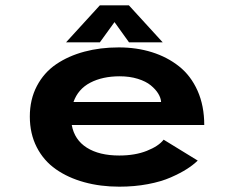

<svg xmlns="http://www.w3.org/2000/svg" viewBox="-20 -690 890 721"><path d="M591 -531H464.5L410 -607L355 -531H228L355 -670H464ZM722.5 -87Q705.5 -70.5 681.2 -55Q657 -39.5 621.2 -23.8Q585.5 -8 535.2 1.5Q485 11 428 11Q357 11 296.2 -5.8Q235.5 -22.5 189.8 -54.5Q144 -86.5 118 -137.2Q92 -188 92 -252.5Q92 -316.5 118.5 -367Q145 -417.5 191 -448.8Q237 -480 296.8 -496Q356.5 -512 426 -512Q493 -512 550.5 -494Q608 -476 652.2 -441Q696.5 -406 721.8 -349.5Q747 -293 747 -220.5H249.5Q259.5 -165 306 -135.5Q352.5 -106 428 -106Q487 -106 531.2 -123.5Q575.5 -141 594.5 -165.5ZM429.5 -403.5Q365 -403.5 319 -379.5Q273 -355.5 256 -307H585Q584 -322.5 574.2 -338.5Q564.5 -354.5 546.2 -369.5Q528 -384.5 497.5 -394Q467 -403.5 429.5 -403.5Z"/></svg>

Font: League Mono Wide SemiBold
Style: Regular
Weight: 600
Width: 8
Designer: Tyler Finck
Foundry: The League of Moveable Type / Tyler Finck
Version: Version 2.210